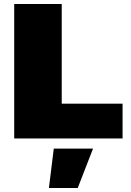

<svg xmlns="http://www.w3.org/2000/svg" viewBox="-20 -680 645 943"><path d="M283.2 -170.9H582V0H49.8V-660.2H283.2ZM437 49.8 361.8 243.2H220.2L244.1 49.8Z"/></svg>

Font: Work Sans Black
Style: Regular
Weight: 900
Designer: Wei Huang
Foundry: Wei Huang
Version: Version 2.012